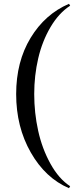

<svg xmlns="http://www.w3.org/2000/svg" viewBox="-20 -820 402 1010"><path d="M349 159.5 343 170Q219 117 142 -17.8Q65 -152.5 65 -325Q65 -495.5 141 -620.8Q217 -746 343 -800L349 -790Q289 -751 245.5 -677Q202 -603 181 -512.8Q160 -422.5 160 -325Q160 -226.5 180.8 -132.2Q201.5 -38 245.5 41.5Q289.5 121 349 159.5Z"/></svg>

Font: Bodoni* 16pt
Style: Regular
Weight: 400
Version: Version 2.3